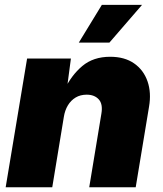

<svg xmlns="http://www.w3.org/2000/svg" viewBox="-20 -789 686 809"><path d="M249 -296.4 200.2 0H3.9L94.2 -542.5H278.8L260.3 -402.8L250.5 -408.7Q280.3 -471.7 326.7 -510.7Q373 -549.8 444.3 -549.8Q504.9 -549.8 544.9 -522Q585 -494.1 601.6 -446.3Q618.2 -398.4 607.9 -338.9L551.8 0H356L407.2 -310.1Q414.1 -350.6 396 -370.4Q377.9 -390.1 345.2 -390.1Q318.8 -390.1 298.8 -378.2Q278.8 -366.2 266.1 -345.2Q253.4 -324.2 249 -296.4ZM312 -609.4 409.2 -768.6H578.6L440.9 -609.4Z"/></svg>

Font: Inter 16pt Black
Style: Italic
Weight: 900
Italic angle: -9.3988°
Version: Version 4.001;git-66647c0bb